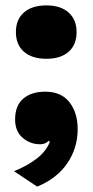

<svg xmlns="http://www.w3.org/2000/svg" viewBox="-20 -530 344 712"><path d="M39 -411Q39 -458 69 -484Q99 -510 152 -510Q205 -510 234.5 -483.5Q264 -457 264 -411Q264 -364 234.5 -338Q205 -312 152 -312Q99 -312 69 -338Q39 -364 39 -411ZM268 -51Q268 19 229.5 75.5Q191 132 118 162L32 105Q83 84 117 57.5Q151 31 165 -4L161 -8Q148 5 129 5Q92 5 64 -19Q36 -43 36 -87Q36 -138 66 -164Q96 -190 148 -190Q207 -190 237.5 -151Q268 -112 268 -51Z"/></svg>

Font: Work Sans ExtraBold
Style: Regular
Weight: 800
Designer: Wei Huang
Foundry: Wei Huang
Version: Version 1.500